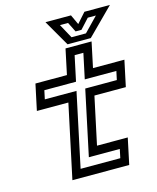

<svg xmlns="http://www.w3.org/2000/svg" viewBox="-123 -922 822 1007"><g transform="rotate(-15 288.0 -418.5)"><path d="M143.5 0 228.5 -399H57.5L87.5 -540H258.5L287.5 -677H429L400 -540H570.5L540.5 -399H370L315 -141.5H482L452 0ZM200.5 -46.5H416L426 -94H258L333 -447H504.5L514.5 -494H343L372 -630.5H324.5L295.5 -494H123.5L113.5 -447H285.5ZM303.5 -695 221.5 -837H360L385 -783L433 -837H571.5L429.5 -695ZM333 -725.5H411.5L486 -802.5H442L393.5 -749.5H361.5L335 -802.5H291Z"/></g></svg>

Font: Tourney Expanded Medium
Style: Italic
Weight: 500
Width: 7
Italic angle: -12°
Designer: Tyler Finck
Foundry: Etcetera Type Co
Version: Version 1.010; ttfautohint (v1.8.3)